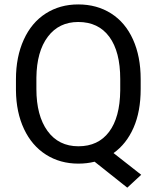

<svg xmlns="http://www.w3.org/2000/svg" viewBox="-20 -741 728 881"><path d="M625.5 -332.5Q625.5 -229.5 592.8 -155Q560.1 -80.6 501 -38.6L627.9 61L564 120.1L414.1 1Q378.9 9.8 339.8 9.8Q255.9 9.8 190.9 -31.5Q126 -72.8 90.1 -149.2Q54.2 -225.6 53.2 -326.2V-377.4Q53.2 -480 88.9 -558.6Q124.5 -637.2 189.7 -679Q254.9 -720.7 338.9 -720.7Q424.8 -720.7 490 -679.2Q555.2 -637.7 590.3 -559.8Q625.5 -481.9 625.5 -377.9ZM531.7 -378.4Q531.7 -503.9 481.7 -572Q431.6 -640.1 338.9 -640.1Q250.5 -640.1 199.5 -572.5Q148.4 -504.9 147 -384.8V-332.5Q147 -210.4 198 -140.1Q249 -69.8 339.8 -69.8Q430.7 -69.8 480.5 -136Q530.3 -202.1 531.7 -325.7Z"/></svg>

Font: Roboto-ThirdPerson-AD3FC
Style: ThirdPerson-AD3FC
Weight: 400
Designer: Google
Version: Version 2.137; 2017